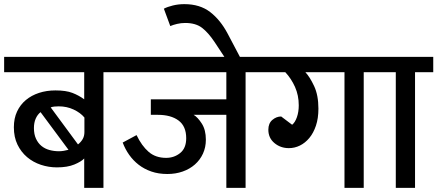

<svg xmlns="http://www.w3.org/2000/svg" viewBox="-30 -908 2114 928"><path d="M238 -471Q289 -471 320 -459Q351 -447 377 -428V-559H-10V-633H558V-559H470V0H377V-142Q363 -127 329.5 -113Q296 -99 245 -99Q205 -99 167.5 -111.5Q130 -124 101 -148.5Q72 -173 54.5 -209Q37 -245 37 -293Q37 -336 52.5 -369Q68 -402 95 -424.5Q122 -447 158.5 -459Q195 -471 238 -471ZM134 -289Q134 -259 144 -237.5Q154 -216 170.5 -202.5Q187 -189 209 -183Q231 -177 255 -177Q266 -177 278 -179Q290 -181 301 -184L166 -366Q151 -354 142.5 -334.5Q134 -315 134 -289ZM378 -340Q359 -363 326 -378.5Q293 -394 254 -394Q243 -394 233 -393Q223 -392 215 -389L347 -210Q361 -221 369.5 -235.5Q378 -250 378 -270Z M906 -353Q926 -341 945.5 -310.5Q965 -280 965 -233Q965 -196 951 -165.5Q937 -135 912 -113Q887 -91 853 -79Q819 -67 779 -67Q736 -67 701.5 -79Q667 -91 640.5 -111.5Q614 -132 594.5 -159.5Q575 -187 563 -219L630 -255Q655 -203 688.5 -174Q722 -145 773 -145Q812 -145 841 -168.5Q870 -192 870 -240Q870 -298 833 -325.5Q796 -353 733 -353H699V-428H1064V-559H538V-633H1245V-559H1157V0H1064V-353Z M762 -866Q779 -875 805.5 -881.5Q832 -888 861 -888Q936 -888 985.5 -850Q1035 -812 1070 -746L1146 -602H1075L1007 -705Q977 -750 946.5 -773.5Q916 -797 865 -797Q845 -797 826 -792.5Q807 -788 793 -782Z M1382 -305Q1396 -316 1405 -341.5Q1414 -367 1414 -399Q1414 -447 1396 -487.5Q1378 -528 1349 -559H1225V-633H1816V-559H1728V0H1635V-559H1446Q1467 -537 1488 -492.5Q1509 -448 1509 -383Q1509 -336 1497 -300.5Q1485 -265 1465 -241Q1445 -217 1419.5 -204.5Q1394 -192 1366 -192Q1326 -192 1296.5 -216.5Q1267 -241 1267 -281Q1267 -312 1286.5 -328.5Q1306 -345 1329 -345Z M1883 -559H1796V-633H2064V-559H1976V0H1883Z"/></svg>

Font: Mukta Medium
Style: Regular
Weight: 500
Designer: Girish Dalvi and Yashodeep Gholap
Foundry: Ek Type
Version: Version 2.538;PS 1.002;hotconv 16.6.51;makeotf.lib2.5.65220;